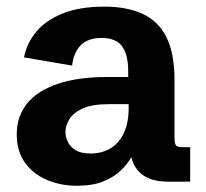

<svg xmlns="http://www.w3.org/2000/svg" viewBox="-20 -561 636 593"><path d="M218.3 12.7Q168 12.7 125.5 -5.1Q83 -22.9 57.4 -58.1Q31.7 -93.3 31.7 -146Q31.7 -202.6 64.5 -242.2Q97.2 -281.7 159.7 -302.5Q222.2 -323.2 310.5 -323.2H384.8L376 -310.1V-340.3Q376 -392.6 356.9 -418.2Q337.9 -443.8 293.9 -443.8Q252 -443.8 229.7 -421.6Q207.5 -399.4 202.6 -358.4L54.2 -383.8Q62.5 -427.7 92 -463.1Q121.6 -498.5 173.8 -519.5Q226.1 -540.5 302.2 -540.5Q372.1 -540.5 420.4 -518.3Q468.8 -496.1 493.9 -446.3Q519 -396.5 519 -313V-133.8Q519 -117.2 523.7 -111.8Q528.3 -106.4 543.5 -106.4H567.4V0H498Q440.9 0 411.4 -28.6Q381.8 -57.1 381.8 -110.8V-135.7L407.2 -126Q400.9 -105 388.7 -81.1Q376.5 -57.1 354.7 -35.9Q333 -14.6 299.8 -1Q266.6 12.7 218.3 12.7ZM260.3 -86.9Q294.4 -86.9 320.8 -102.5Q347.2 -118.2 362.3 -149.7Q377.4 -181.2 377.4 -228V-239.3H315.9Q263.7 -239.3 234.6 -225.6Q205.6 -211.9 193.8 -192.1Q182.1 -172.4 182.1 -153.8Q182.1 -139.2 189.2 -123.5Q196.3 -107.9 213.1 -97.4Q230 -86.9 260.3 -86.9Z"/></svg>

Font: Schibsted Grotesk
Style: Bold
Weight: 700
Designer: Bakken & Baeck AS, Henrik Kongsvoll
Foundry: Schibsted ASA
Version: Version 1.100;gftools[0.9.25]